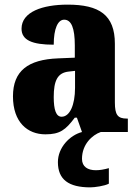

<svg xmlns="http://www.w3.org/2000/svg" viewBox="-20 -570 594 829"><path d="M176 10C239 10 263 -9 303 -62H312L334 0C281 14 230 67 230 130C230 205 276 239 370 239C388 239 432 233 450 223V156C429 162 410 165 394 165C359 165 334 150 334 116C334 53 378 13 415 0H532V-58H528C488 -58 476 -74 476 -128V-381C476 -506 408 -550 272 -550C164 -550 73 -519 73 -446C73 -397 118 -377 212 -377C212 -447 230 -485 257 -485C288 -485 303 -449 303 -374V-321L231 -318C101 -313 36 -264 36 -154C36 -42 99 10 176 10ZM246 -66C222 -66 212 -96 212 -151C212 -221 228 -256 277 -261L304 -264V-191C304 -116 281 -66 246 -66Z"/></svg>

Font: Noto Serif Georgian Condensed Black
Style: Regular
Weight: 900
Width: 3
Designer: Monotype Design Team, Akaki Razmadze
Foundry: Google LLC
Version: Version 2.003